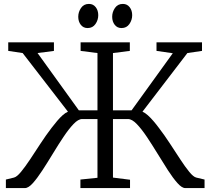

<svg xmlns="http://www.w3.org/2000/svg" viewBox="-20 -959 1073 979"><path d="M10 0V-43.5L51 -53.5Q66 -57 87.2 -82.8Q108.5 -108.5 134 -147Q159.5 -185.5 187.2 -228Q215 -270.5 243 -307Q257.5 -326 271.8 -342.8Q286 -359.5 299.8 -371.8Q313.5 -384 326.5 -389.5L95.5 -688.5L22 -699.5V-743H255V-699.5L171.5 -688.5L382 -396.5H477V-688.5L391 -699.5V-743H642V-699.5L556 -688.5V-396.5H651L861 -687.5L778 -699.5V-743H1010V-699.5L935.5 -688.5L706.5 -389.5Q719.5 -384 733.5 -371.5Q747.5 -359 762 -342.2Q776.5 -325.5 790.5 -306.5Q818.5 -270 846.2 -227.5Q874 -185 899 -146.8Q924 -108.5 945 -82.8Q966 -57 981 -53.5L1023 -43.5V0H924.5Q907.5 0 884.8 -25.5Q862 -51 836.2 -91Q810.5 -131 783 -176Q755.5 -221 728.8 -261Q702 -301 677.5 -326.5Q653 -352 632.5 -352H556V-53.5L643 -42.5V0H390V-43.5L477 -52.5V-352H399Q379 -352 354.8 -326.5Q330.5 -301 303.8 -261Q277 -221 249.8 -176Q222.5 -131 196.5 -91Q170.5 -51 147.8 -25.5Q125 0 107 0ZM426 -816Q405 -816 392 -832.5Q379 -849 379 -873.5Q379 -898 393.2 -918.5Q407.5 -939 433 -939H434Q455 -939 468 -922.5Q481 -906 481 -881.5Q481 -857 466.8 -836.5Q452.5 -816 427 -816ZM599 -816Q578 -816 565 -832.5Q552 -849 552 -873.5Q552 -898 566.2 -918.5Q580.5 -939 606 -939H607Q628 -939 641 -922.5Q654 -906 654 -881.5Q654 -857 639.8 -836.5Q625.5 -816 600 -816Z"/></svg>

Font: Merriweather Light
Style: Regular
Weight: 300
Designer: Eben Sorkin
Foundry: Eben Sorkin
Version: Version 2.100